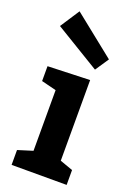

<svg xmlns="http://www.w3.org/2000/svg" viewBox="-160 -911 682 973"><g transform="rotate(20 181.0 -424.5)"><path d="M332 -80.1V0H35.2V-80.1L115.2 -105V-432.1L35.2 -452.1V-532.2L262.2 -540V-105ZM315.9 -670.9 267.1 -598.1 24.9 -745.1 92.8 -849.1Z"/></g></svg>

Font: Kadwa
Style: Regular
Weight: 400
Designer: Sol Matas
Foundry: Sol Matas
Version: Version 1.000;PS 001.000;hotconv 1.0.70;makeotf.lib2.5.58329